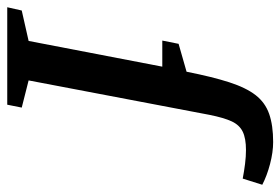

<svg xmlns="http://www.w3.org/2000/svg" viewBox="-168 -632 774 530"><g transform="rotate(90 219.0 -367.0)"><path d="M-26 0 -17 -40 67 -59 138 -428H66L75 -473L152 -495Q166 -566 181 -612.5Q196 -659 216.5 -685.5Q237 -712 268.5 -723Q300 -734 346 -734Q374 -734 406.5 -725.5Q439 -717 464 -704L447 -650Q426 -654 406 -656.5Q386 -659 368 -659Q336 -659 317.5 -650Q299 -641 289 -619.5Q279 -598 271 -558L176 -59L251 -40L243 0Z"/></g></svg>

Font: Manuale SemiBold
Style: Italic
Weight: 600
Italic angle: -11°
Designer: Eduardo Tunni / Pablo Cosgaya
Foundry: Eduardo Tunni / Pablo Cosgaya
Version: Version 1.002